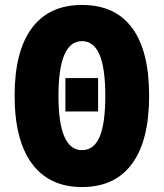

<svg xmlns="http://www.w3.org/2000/svg" viewBox="-20 -745 661 775"><path d="M582 -358Q582 -178 513 -84Q444 10 311 10Q179 10 109 -84.5Q39 -179 39 -359Q39 -538 108.5 -631.5Q178 -725 311 -725Q445 -725 513.5 -632Q582 -539 582 -358ZM216 -358Q216 -139 311 -139Q359 -139 382 -192.5Q405 -246 405 -358Q405 -471 381.5 -525Q358 -579 311 -579Q216 -579 216 -358ZM244 -295V-430H376V-295Z"/></svg>

Font: Noto Sans ExtraCondensed Black
Style: Regular
Weight: 900
Width: 2
Designer: Monotype Design Team
Foundry: Monotype Imaging Inc.
Version: Version 2.013; ttfautohint (v1.8.4.7-5d5b)